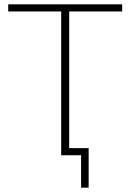

<svg xmlns="http://www.w3.org/2000/svg" viewBox="-20 -718 603 888"><path d="M300 -665V-33H390V150H355V0H263V-665H18V-698H545V-665Z"/></svg>

Font: IBM Plex Sans ExtLt
Style: Regular
Weight: 200
Designer: Mike Abbink, Paul van der Laan, Pieter van Rosmalen
Foundry: Bold Monday
Version: Version 3.005